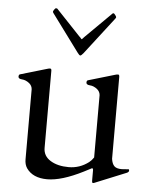

<svg xmlns="http://www.w3.org/2000/svg" viewBox="-52 -753 653 811"><g transform="rotate(5 274.5 -347.5)"><path d="M368 -43Q366 -51 362 -48.5Q358 -46 330 -32Q239 14 178 14Q117 14 90 -25Q80 -40 80 -62V-359Q79 -374 67 -384Q52 -396 36 -397Q20 -398 20 -407.5Q20 -417 27 -418L139 -451Q145 -453 150.5 -453Q156 -453 156 -444V-117Q156 -83 186.5 -64Q217 -45 264 -45Q311 -45 349 -74Q360 -83 368 -95V-359Q367 -374 355 -384Q340 -396 324 -397Q308 -398 308 -407.5Q308 -417 315 -418L427 -451Q433 -453 438.5 -453Q444 -453 444 -443V-96Q447 -75 456.5 -65.5Q466 -56 488 -56L517 -58Q520 -58 520 -52.5Q520 -47 512 -43L382 10Q376 13 372 13Q368 13 368 1ZM393 -708Q395 -709 397 -709Q399 -709 404 -702.5Q409 -696 409 -693.5Q409 -691 406 -687L285 -530Q276 -519 272 -519Q268 -519 260 -530L144 -687Q141 -691 141 -693.5Q141 -696 145.5 -702.5Q150 -709 153 -709Q156 -709 158 -708L262 -598Q264 -597 267.5 -592.5Q271 -588 272 -588Q273 -588 277 -592.5Q281 -597 282 -598Z"/></g></svg>

Font: Cardo
Style: Regular
Weight: 400
Designer: David J. Perry
Foundry: David J. Perry
Version: Version 1.0451